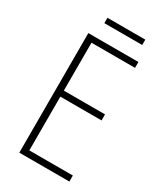

<svg xmlns="http://www.w3.org/2000/svg" viewBox="-206 -912 847 993"><g transform="rotate(30 217.5 -416.0)"><path d="M383 0H84V-714H383V-679H123V-393H369V-357H123V-36H383ZM356 -832V-800H130V-832Z"/></g></svg>

Font: Noto Sans Telugu Condensed ExtraLight
Style: Regular
Weight: 200
Width: 3
Designer: Jelle Bosma - Monotype Design Team
Foundry: Monotype Imaging Inc.
Version: Version 2.005; ttfautohint (v1.8.4.7-5d5b)